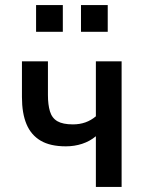

<svg xmlns="http://www.w3.org/2000/svg" viewBox="-20 -741 583 761"><path d="M360 0V-201Q336 -181 305.5 -171Q275 -161 241 -161Q179 -161 141 -183.5Q103 -206 85 -249Q67 -292 67 -356V-498H170V-364Q170 -326 178 -299.5Q186 -273 207.5 -260.5Q229 -248 269 -248Q296 -248 318.5 -256Q341 -264 360 -280V-498H462V0ZM301 -615V-721H407V-615ZM123 -615V-721H229V-615Z"/></svg>

Font: Nunito Sans 7pt Condensed SemiBold
Style: Regular
Weight: 600
Width: 3
Designer: Vernon Adams
Foundry: Vernon Adams
Version: Version 3.101;gftools[0.9.27]